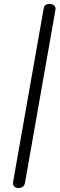

<svg xmlns="http://www.w3.org/2000/svg" viewBox="-20 -948 300 968"><path d="M74 0Q65.5 0 58.5 -3.2Q51.5 -6.5 48 -13.2Q44.5 -20 46 -30.5L200 -904Q202.5 -918 210.2 -923.2Q218 -928.5 228.5 -928.5Q242.5 -928.5 252.2 -920.8Q262 -913 259.5 -898.5L106 -26.5Q103.5 -12 94 -6Q84.5 0 74 0Z"/></svg>

Font: Edu VIC WA NT Hand
Style: Regular
Weight: 400
Designer: Tina and Corey Anderson, Eben Sorkin, Mirko Velimirovic
Foundry: Google for Education
Version: Version 1.000